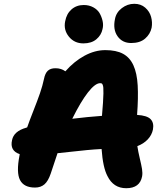

<svg xmlns="http://www.w3.org/2000/svg" viewBox="-20 -1015 821 1004"><path d="M666 -790Q619.6 -790 594.7 -825.4Q569.8 -860.8 581.1 -915Q587.4 -949.7 616.9 -972.4Q646.5 -995.1 682.1 -995.1Q716.3 -995.1 739.3 -975.1Q762.2 -955.1 770 -927Q777.8 -898.9 772.9 -870.1Q765.6 -836.4 738.8 -813.2Q711.9 -790 666 -790ZM416 -788.1Q368.7 -788.1 340.1 -823.5Q311.5 -858.9 320.8 -903.8Q328.1 -943.4 354.2 -966.1Q380.4 -988.8 418 -988.8Q445.8 -988.8 467.8 -976.8Q489.7 -964.8 500.5 -946.5Q511.2 -928.2 516.4 -905.8Q521.5 -883.3 516.1 -862.8Q509.8 -831.5 484.1 -809.8Q458.5 -788.1 416 -788.1ZM640.1 -30.8Q573.2 -30.8 542 -94.2Q518.1 -138.7 511.2 -235.8Q473.6 -233.9 434.8 -230.2Q396 -226.6 346.4 -220.9Q296.9 -215.3 280.8 -213.9Q267.6 -176.3 245.1 -106.9Q231.9 -67.9 212.4 -51Q192.9 -34.2 163.1 -34.2Q105 -34.2 84.7 -73.5Q64.5 -112.8 82 -202.1Q82 -207 83 -209Q30.3 -226.6 43 -282.2Q52.2 -329.1 117.2 -347.2Q117.7 -347.7 119.4 -348.1Q121.1 -348.6 122.1 -349.1Q133.8 -382.8 154.5 -435.3Q175.3 -487.8 189 -527.3Q202.6 -566.9 210 -602.1Q215.8 -631.8 230 -645Q244.1 -658.2 270 -658.2Q300.3 -658.2 321.8 -642.1Q367.7 -694.3 421.9 -723.6Q476.1 -752.9 530.8 -752.9Q587.4 -752.9 623 -733.9Q658.7 -714.8 677.5 -673.8Q696.3 -632.8 700 -568.4Q703.6 -503.9 696.8 -414.1Q749 -411.1 767.6 -391.8Q786.1 -372.6 779.8 -337.9Q773.9 -308.6 752.4 -285.9Q731 -263.2 698.2 -251Q702.6 -221.7 710.9 -187Q719.2 -152.3 722.7 -131.1Q726.1 -109.9 723.1 -92.8Q711.4 -30.8 640.1 -30.8ZM503.9 -580.1Q477.5 -580.1 439.7 -531.5Q401.9 -482.9 357.9 -394Q438 -403.8 513.2 -409.2Q516.6 -449.7 518.6 -478.3Q520.5 -506.8 520.8 -525.9Q521 -544.9 520.3 -555.7Q519.5 -566.4 516.8 -572Q514.2 -577.6 511.5 -578.9Q508.8 -580.1 503.9 -580.1Z"/></svg>

Font: Shantell Sans Bouncy
Style: Italic
Weight: 800
Italic angle: -11.31°
Designer: Stephen Nixon, Anya Danilova, Shantell Martin
Foundry: Arrow Type
Version: Version 1.006;[9816181b4]